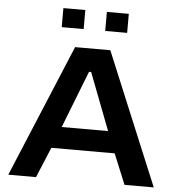

<svg xmlns="http://www.w3.org/2000/svg" viewBox="-59 -939 915 994"><g transform="rotate(5 399.0 -442.0)"><path d="M21 0 308 -688H491L777 0H625L560 -158H231L165 0ZM275 -270H516L402 -567H391ZM230 -785V-884H344V-785ZM456 -785V-884H570V-785Z"/></g></svg>

Font: Saira Expanded SemiBold
Style: Regular
Weight: 600
Width: 7
Designer: Hector Gatti with collaboration of the Omnibus-Type team
Foundry: Omnibus-Type
Version: Version 1.100; ttfautohint (v1.8.3)